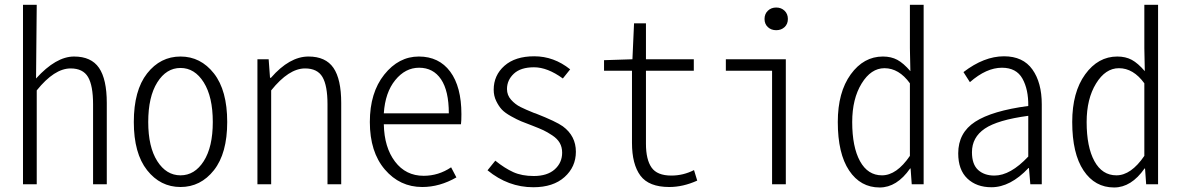

<svg xmlns="http://www.w3.org/2000/svg" viewBox="-20 -786 5040 819"><path d="M78.1 0V-765.6H136.7L134.8 -563.5L133.8 -451.2Q218.8 -544.9 295.9 -544.9Q369.1 -544.9 402.3 -496.6Q435.5 -448.2 435.5 -346.7V0H377V-340.8Q377 -420.9 355.5 -457.5Q334 -494.1 281.2 -494.1Q211.9 -494.1 136.7 -400.4V0Z M550.8 -265.6Q550.8 -400.4 607.4 -472.7Q664.1 -544.9 750 -544.9Q835.9 -544.9 892.6 -472.7Q949.2 -400.4 949.2 -265.6Q949.2 -131.8 892.6 -60.1Q835.9 11.7 750 11.7Q664.1 11.7 607.4 -60.1Q550.8 -131.8 550.8 -265.6ZM887.7 -265.6Q887.7 -373 849.1 -434.6Q810.5 -496.1 750 -496.1Q689.5 -496.1 650.9 -434.6Q612.3 -373 612.3 -265.6Q612.3 -159.2 650.9 -98.6Q689.5 -38.1 750 -38.1Q810.5 -38.1 849.1 -98.6Q887.7 -159.2 887.7 -265.6Z M1078.1 0V-533.2H1126L1131.8 -454.1H1135.7Q1214.8 -544.9 1295.9 -544.9Q1369.1 -544.9 1402.3 -496.6Q1435.5 -448.2 1435.5 -346.7V0H1377V-340.8Q1377 -420.9 1355.5 -457.5Q1334 -494.1 1281.2 -494.1Q1211.9 -494.1 1136.7 -400.4V0Z M1781.2 11.7Q1685.5 11.7 1621.6 -63Q1557.6 -137.7 1557.6 -265.6Q1557.6 -390.6 1619.1 -467.8Q1680.7 -544.9 1766.6 -544.9Q1852.5 -544.9 1900.4 -480.5Q1948.2 -416 1948.2 -298.8Q1948.2 -269.5 1946.3 -255.9H1617.2Q1619.1 -157.2 1665 -96.7Q1710.9 -36.1 1787.1 -36.1Q1850.6 -36.1 1904.3 -72.3L1926.8 -29.3Q1855.5 11.7 1781.2 11.7ZM1617.2 -302.7H1894.5Q1894.5 -398.4 1861.3 -447.8Q1828.1 -497.1 1767.6 -497.1Q1709 -497.1 1666 -444.3Q1623 -391.6 1617.2 -302.7Z M2254.9 12.7Q2147.5 12.7 2059.6 -59.6L2092.8 -100.6Q2132.8 -68.4 2169.4 -51.8Q2206.1 -35.2 2256.8 -35.2Q2314.5 -35.2 2346.2 -63.5Q2377.9 -91.8 2377.9 -134.8Q2377.9 -158.2 2367.7 -176.3Q2357.4 -194.3 2335.9 -208.5Q2314.5 -222.7 2297.9 -230.5Q2281.2 -238.3 2251 -250Q2219.7 -261.7 2203.1 -268.6Q2186.5 -275.4 2160.2 -290Q2133.8 -304.7 2120.6 -318.8Q2107.4 -333 2096.7 -355Q2085.9 -377 2085.9 -403.3Q2085.9 -464.8 2131.8 -505.4Q2177.7 -545.9 2258.8 -545.9Q2342.8 -545.9 2412.1 -490.2L2380.9 -451.2Q2315.4 -499 2257.8 -499Q2201.2 -499 2171.9 -471.7Q2142.6 -444.3 2142.6 -406.2Q2142.6 -379.9 2160.2 -360.4Q2177.7 -340.8 2200.2 -329.6Q2222.7 -318.4 2256.8 -304.7Q2262.7 -302.7 2265.6 -301.8Q2352.5 -267.6 2380.9 -247.1Q2436.5 -206.1 2436.5 -138.7Q2436.5 -74.2 2388.2 -30.8Q2339.8 12.7 2254.9 12.7Z M2835 11.7Q2748 11.7 2711.9 -36.6Q2675.8 -85 2675.8 -176.8V-484.4H2556.6V-529.3L2677.7 -533.2L2684.6 -686.5H2735.4V-533.2H2939.5V-484.4H2735.4V-172.9Q2735.4 -105.5 2759.3 -71.3Q2783.2 -37.1 2843.8 -37.1Q2894.5 -37.1 2940.4 -60.5L2954.1 -15.6Q2893.6 11.7 2835 11.7Z M3273.4 0V-484.4H3076.2V-533.2H3332V0ZM3326.7 -670.4Q3312.5 -657.2 3291 -657.2Q3269.5 -657.2 3255.4 -670.4Q3241.2 -683.6 3241.2 -705.1Q3241.2 -726.6 3255.4 -740.2Q3269.5 -753.9 3291 -753.9Q3312.5 -753.9 3326.7 -740.2Q3340.8 -726.6 3340.8 -705.1Q3340.8 -683.6 3326.7 -670.4Z M3732.4 13.7Q3650.4 13.7 3602.1 -58.6Q3553.7 -130.9 3553.7 -265.6Q3553.7 -392.6 3608.9 -468.8Q3664.1 -544.9 3746.1 -544.9Q3781.2 -544.9 3807.6 -530.8Q3834 -516.6 3863.3 -482.4L3861.3 -580.1V-765.6H3919.9V0H3869.1L3864.3 -67.4H3862.3Q3805.7 13.7 3732.4 13.7ZM3742.2 -38.1Q3804.7 -38.1 3861.3 -121.1V-430.7Q3814.5 -495.1 3752.9 -495.1Q3695.3 -495.1 3655.3 -429.7Q3615.2 -364.3 3615.2 -265.6Q3615.2 -159.2 3648.4 -98.6Q3681.6 -38.1 3742.2 -38.1Z M4209 12.7Q4145.5 12.7 4106.4 -24.4Q4067.4 -61.5 4067.4 -131.8Q4067.4 -219.7 4139.6 -266.6Q4211.9 -313.5 4366.2 -334Q4367.2 -404.3 4341.3 -450.7Q4315.4 -497.1 4253.9 -497.1Q4187.5 -497.1 4117.2 -435.5L4089.8 -478.5Q4177.7 -545.9 4262.7 -545.9Q4343.8 -545.9 4383.8 -489.7Q4423.8 -433.6 4423.8 -340.8V0H4375L4369.1 -69.3H4367.2Q4290 12.7 4209 12.7ZM4221.7 -37.1Q4290 -37.1 4366.2 -118.2V-292Q4235.4 -274.4 4180.7 -237.3Q4126 -200.2 4126 -136.7Q4126 -85 4152.3 -61Q4178.7 -37.1 4221.7 -37.1Z M4732.4 13.7Q4650.4 13.7 4602.1 -58.6Q4553.7 -130.9 4553.7 -265.6Q4553.7 -392.6 4608.9 -468.8Q4664.1 -544.9 4746.1 -544.9Q4781.2 -544.9 4807.6 -530.8Q4834 -516.6 4863.3 -482.4L4861.3 -580.1V-765.6H4919.9V0H4869.1L4864.3 -67.4H4862.3Q4805.7 13.7 4732.4 13.7ZM4742.2 -38.1Q4804.7 -38.1 4861.3 -121.1V-430.7Q4814.5 -495.1 4752.9 -495.1Q4695.3 -495.1 4655.3 -429.7Q4615.2 -364.3 4615.2 -265.6Q4615.2 -159.2 4648.4 -98.6Q4681.6 -38.1 4742.2 -38.1Z"/></svg>

Font: GenEi Gothic M Light
Style: Regular
Weight: 300
Designer: o_tamon (Modified); [Source Han Sans]
Ryoko NISHIZUKA  (kana & ideographs); Paul D. Hunt (Latin, Greek & Cyrillic); Wenl
Version: Version 1.1a;Original Version 1.004